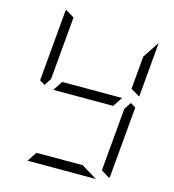

<svg xmlns="http://www.w3.org/2000/svg" viewBox="-136 -1086 1089 1199"><g transform="rotate(15 408.0 -486.0)"><path d="M581 -469H405H194L235 -531H411H622ZM163 -531 133 -485 99 -505 139 -959Q139 -964 143 -972L199 -938L181 -735ZM493 -62 595 0H364H153L194 -62H370ZM683 -515 717 -495 677 -41Q677 -36 673 -28L617 -62L635 -265L653 -469ZM683 -815 754 -922 723 -567 664 -602 676 -735Z"/></g></svg>

Font: DSEG7 Modern Mini
Style: Light Italic
Weight: 300
Italic angle: -5°
Designer: Keshikan(Twitter:@keshinomi_88pro)
Version: Version 0.46